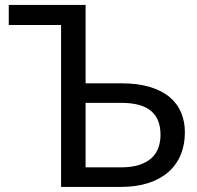

<svg xmlns="http://www.w3.org/2000/svg" viewBox="-20 -736 777 756"><path d="M456 -77Q497.5 -77 527.2 -86.5Q557 -96 575.8 -112.8Q594.5 -129.5 603.2 -153.2Q612 -177 612 -205.5Q612 -235.5 603.2 -258.8Q594.5 -282 575.8 -298.2Q557 -314.5 527.5 -322.8Q498 -331 456.5 -331H317V-77ZM456.5 -408Q522 -408 569.5 -393.8Q617 -379.5 647.8 -353.8Q678.5 -328 693.2 -292.5Q708 -257 708 -215Q708 -165.5 691.2 -125.8Q674.5 -86 642.2 -58Q610 -30 563 -15Q516 0 456 0H220.5V-637.5H14.5V-716.5H317V-408Z"/></svg>

Font: Lato-Regular
Style: Regular
Weight: 400
Designer: Lukasz Dziedzic with Adam Twardoch and Botio Nikoltchev
Foundry: tyPoland Lukasz Dziedzic
Version: Version 2.015; 2015-08-06; http://www.latofonts.com/